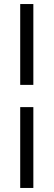

<svg xmlns="http://www.w3.org/2000/svg" viewBox="-20 -770 265 950"><path d="M145 -240V160H80V-240ZM145 -750V-350H80V-750Z"/></svg>

Font: Cherry Swash
Style: Regular
Weight: 400
Designer: Kasatkina Nataliya
Foundry: Nataliya Kasatkina
Version: Version 1.001